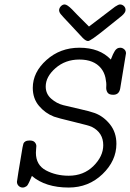

<svg xmlns="http://www.w3.org/2000/svg" viewBox="-20 -833 585 861"><path d="M56 -18Q56 -24 81 -172Q83 -183 85 -189Q87 -195 94 -199Q101 -203 113 -203Q129 -203 136 -195Q143 -187 143 -178Q143 -175 142 -165Q141 -155 141 -148Q141 -93 186 -69Q231 -45 288 -45Q355 -45 399 -88.5Q443 -132 443 -182Q443 -238 392 -264Q380 -270 309 -287Q238 -304 222 -310Q183 -325 155 -358Q127 -391 127 -439Q127 -509 188.5 -564Q250 -619 336 -619Q427 -619 477 -566Q479 -570 482 -578Q485 -586 486.5 -589Q488 -592 491 -597.5Q494 -603 495.5 -605.5Q497 -608 500 -611Q503 -614 505.5 -615.5Q508 -617 511.5 -618Q515 -619 519 -619Q529 -619 537 -612Q545 -605 545 -594Q545 -593 519 -436Q514 -408 488 -408H487Q468 -408 461.5 -419Q455 -430 456.5 -445Q458 -460 453 -484Q448 -508 433 -527Q401 -566 336 -566Q273 -566 229 -527.5Q185 -489 185 -445Q185 -412 209.5 -390.5Q234 -369 263.5 -361.5Q293 -354 338 -344Q383 -334 405 -326Q445 -311 473.5 -275Q502 -239 502 -188Q502 -112 439.5 -52Q377 8 288 8Q184 8 123 -44Q121 -39 116.5 -29Q112 -19 110.5 -15.5Q109 -12 105.5 -6Q102 0 99 2Q96 4 91.5 6Q87 8 82 8Q71 8 63.5 0.5Q56 -7 56 -18ZM245 -788Q246 -798 253.5 -805.5Q261 -813 270 -813Q281 -813 303 -791Q309 -785 327 -766Q357 -736 379 -714Q389 -722 496 -803Q511 -813 518 -813Q528 -813 535.5 -806Q543 -799 543 -788Q543 -776 525 -761Q496 -738 454 -704Q386 -649 375 -649Q365 -649 351 -663Q328 -687 297 -721Q259 -761 252 -770Q245 -779 245 -788Z"/></svg>

Font: CMU Typewriter Text
Style: LightOblique
Weight: 200
Italic angle: -9.46001°
Version: Version 0.7.0